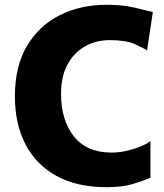

<svg xmlns="http://www.w3.org/2000/svg" viewBox="-20 -771 684 799"><path d="M42 -370Q42 -496 92.8 -580.8Q143.5 -665.5 229.5 -708.2Q315.5 -751 422 -751Q473.5 -751 508.2 -745.2Q543 -739.5 568.2 -732.5Q593.5 -725.5 616 -721L592 -561Q576.5 -571.5 540.2 -587.8Q504 -604 437 -604Q380 -604 334 -578.2Q288 -552.5 261 -502.8Q234 -453 234 -381Q234 -271 287.5 -203.5Q341 -136 445 -136Q476.5 -136 509 -143.8Q541.5 -151.5 567.5 -162.5Q593.5 -173.5 606 -184V-31Q577.5 -19 533.5 -5.5Q489.5 8 424 8Q301 8 215.8 -38.5Q130.5 -85 86.2 -170Q42 -255 42 -370Z"/></svg>

Font: Merriweather Sans Black
Style: Regular
Weight: 900
Designer: Eben Sorkin
Foundry: Eben Sorkin
Version: Version 1.008; ttfautohint (v1.7.19-72a1) -l 8 -r 50 -G 200 